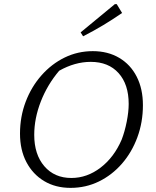

<svg xmlns="http://www.w3.org/2000/svg" viewBox="-20 -903 758 931"><path d="M322 8Q249 8 194 -25Q139 -58 108 -117Q77 -176 77 -255Q77 -337 104.5 -409.5Q132 -482 181 -537.5Q230 -593 293.5 -624Q357 -655 430 -655Q503 -655 558 -622.5Q613 -590 643 -531Q673 -472 673 -393Q673 -310 646 -237Q619 -164 571 -109Q523 -54 459.5 -23Q396 8 322 8ZM326 -40Q402 -40 467.5 -90Q533 -140 570 -226Q585 -265 594.5 -313Q604 -361 604 -399Q604 -494 555 -548.5Q506 -603 420 -603Q343 -603 267 -560Q210 -493 178 -411Q146 -329 146 -249Q146 -154 195 -97Q244 -40 326 -40ZM383 -727 371 -746 537 -883H546L572 -840Q527 -809 480.5 -781Q434 -753 383 -727Z"/></svg>

Font: Piazzolla Light
Style: Italic
Weight: 300
Italic angle: -11.3°
Designer: Juan Pablo del Peral
Foundry: Huerta Tipografica
Version: Version 1.330